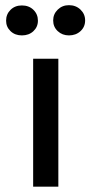

<svg xmlns="http://www.w3.org/2000/svg" viewBox="-20 -704 351 724"><path d="M105 0V-482.5H200V0ZM240 -570.5Q215 -570.5 197.8 -586.5Q180.5 -602.5 180.5 -627Q180.5 -651 197.8 -667.8Q215 -684.5 240 -684.5Q266 -684.5 283.5 -667.8Q301 -651 301 -627Q301 -602.5 283.5 -586.5Q266 -570.5 240 -570.5ZM62.5 -570.5Q36.5 -570.5 19.8 -586.5Q3 -602.5 3 -626Q3 -650.5 19.8 -667Q36.5 -683.5 62.5 -683.5Q89 -683.5 106 -667Q123 -650.5 123 -626Q123 -602.5 106 -586.5Q89 -570.5 62.5 -570.5Z"/></svg>

Font: Karla Medium
Style: Regular
Weight: 500
Designer: Jonathan Pinhorn
Version: Version 2.001